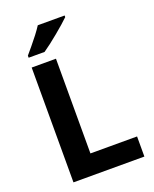

<svg xmlns="http://www.w3.org/2000/svg" viewBox="-168 -1028 902 1122"><g transform="rotate(-20 282.5 -467.0)"><path d="M90 0V-714H241V-125H531V0ZM375 -924Q361 -910 338 -890Q315 -870 288.5 -848Q262 -826 236.5 -806.5Q211 -787 192 -774H93V-787Q109 -806 130.5 -831.5Q152 -857 173 -884.5Q194 -912 208 -934H375Z"/></g></svg>

Font: Noto Sans Gujarati
Style: Regular
Weight: 400
Designer: Jelle Bosma - Monotype Design Team, Universal Thirst
Foundry: Monotype Imaging Inc.
Version: Version 2.102